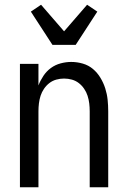

<svg xmlns="http://www.w3.org/2000/svg" viewBox="-20 -789 540 809"><path d="M64 0V-520H142V-429Q150 -450 163 -469.5Q176 -489 194.5 -502.5Q213 -516 235.5 -522Q258 -528 280 -528Q305 -528 329 -521Q353 -514 371.5 -498.5Q390 -483 403 -461.5Q416 -440 423.5 -416.5Q431 -393 433.5 -368.5Q436 -344 436 -320V0H358V-320Q358 -337 356 -353.5Q354 -370 349 -385.5Q344 -401 334.5 -415Q325 -429 312 -439Q299 -449 283 -453.5Q267 -458 250 -458Q233 -458 217 -453.5Q201 -449 188 -439Q175 -429 165.5 -415Q156 -401 151 -385.5Q146 -370 144 -353.5Q142 -337 142 -320V0ZM201 -600 110 -740 153 -769 250 -657 347 -769 390 -740 299 -600Z"/></svg>

Font: Iosevka MaddieWtf
Style: Regular
Weight: 400
Monospace: yes
Designer: Belleve Invis
Foundry: Belleve Invis
Version: Version 31.3.0; ttfautohint (v1.8.3)